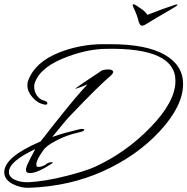

<svg xmlns="http://www.w3.org/2000/svg" viewBox="-21 -806 882 904"><path d="M119 78Q96 79 75.5 74Q55 69 36 59Q-1 38 -1 5Q-1 -67 170 -140Q178 -151 203 -182Q215 -198 231.5 -218.5Q248 -239 268 -264Q302 -307 332.5 -343Q363 -379 391 -409Q375 -402 360.5 -396.5Q346 -391 332 -387Q334 -389 339.5 -393.5Q345 -398 353 -403Q361 -408 371 -415.5Q381 -423 394 -431L448 -467Q460 -479 489 -479Q506 -479 511 -471Q511 -470 511.5 -469.5Q512 -469 512 -468Q512 -459 495 -445Q469 -423 424 -378.5Q379 -334 315 -267Q307 -259 297 -248Q287 -237 276 -223L225 -161Q256 -172 288.5 -181Q321 -190 355 -198Q357 -199 365 -199Q376 -199 376 -195Q376 -188 348 -182Q292 -170 242 -143Q195 -119 182 -97Q150 -53 150 -32Q150 -20 158 -20Q182 -20 202 -37Q210 -42 219 -42Q227 -44 227 -40Q227 -39 225 -37Q155 9 120 9Q101 9 101 -7Q101 -11 102.5 -15.5Q104 -20 106 -27Q111 -39 121 -58.5Q131 -78 145 -104Q21 -46 21 4Q21 27 48 40Q75 53 113 52Q151 50 197 42.5Q243 35 297 21Q340 10 372.5 -0.5Q405 -11 427 -21Q574 -89 687 -206Q805 -327 805 -425Q805 -583 477 -576Q394 -575 299 -540Q172 -494 144 -419Q140 -411 140 -398Q140 -375 153 -356Q167 -337 184 -333Q202 -329 202 -319Q202 -311 187 -314Q156 -320 132 -347.5Q108 -375 108 -404Q108 -419 112 -427Q144 -514 258 -559Q303 -577 355.5 -587.5Q408 -598 467 -598H498Q668 -598 755 -548Q841 -498 841 -411Q841 -307 732 -189Q623 -71 462 1Q306 71 119 78ZM812 -785Q815 -785 815 -783Q815 -781 800 -771.5Q785 -762 763 -749.5Q741 -737 720 -724.5Q699 -712 686 -704Q672 -695 663 -690Q654 -685 648 -685Q638 -685 632 -704Q628 -721 622 -737Q616 -753 610 -765Q604 -777 604 -782Q604 -786 607 -786Q612 -786 621 -780Q631 -774 647 -762.5Q663 -751 673 -736Q705 -749 741 -762Q777 -775 799 -782Q807 -785 812 -785Z"/></svg>

Font: Whisper
Style: Regular
Weight: 400
Designer: Robert E. Leuschke
Foundry: Robert E. Leuschke
Version: Version 1.010; ttfautohint (v1.8.4.7-5d5b)